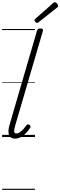

<svg xmlns="http://www.w3.org/2000/svg" viewBox="-20 -1266 557 1774"><path d="M118 15Q77 15 63.5 -18Q50 -51 69 -115L322 -983Q326 -994 332 -998.5Q338 -1003 352 -1003Q368 -1003 374 -997Q380 -991 376 -979L119 -101Q109 -69 110.5 -51Q112 -33 130 -33Q147 -33 164 -44.5Q181 -56 196.5 -73.5Q212 -91 225 -109Q232 -117 237.5 -117.5Q243 -118 251 -113Q261 -106 262.5 -99.5Q264 -93 260 -87Q245 -62 222.5 -38.5Q200 -15 173.5 0Q147 15 118 15ZM323 -1054Q316 -1054 307.5 -1062.5Q299 -1071 299 -1078Q299 -1080 299.5 -1083Q300 -1086 304 -1090L470 -1237Q475 -1241 478 -1243.5Q481 -1246 485 -1246Q492 -1246 499.5 -1240.5Q507 -1235 512 -1227.5Q517 -1220 517 -1213Q517 -1209 516 -1206Q515 -1203 510 -1198L337 -1061Q332 -1058 329.5 -1056Q327 -1054 323 -1054ZM0 478H303V488H0ZM0 -20H303V0H0ZM0 -505H303V-500H0ZM0 -998H303V-988H0Z"/></svg>

Font: Playwrite AU SA Guides
Style: Regular
Weight: 400
Designer: Veronika Burian, José Scaglione
Foundry: TypeTogether
Version: Version 1.003